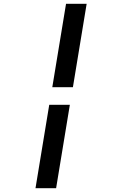

<svg xmlns="http://www.w3.org/2000/svg" viewBox="-20 -843 640 1006"><path d="M254 -386 326 -823H434L362 -386ZM166 143 238 -294H346L274 143Z"/></svg>

Font: Iosevka Slab SmBdExObl
Style: Regular
Weight: 600
Width: 7
Italic angle: -9°
Monospace: yes
Designer: Belleve Invis
Foundry: Belleve Invis
Version: Version 11.1.0; ttfautohint (v1.8.3)